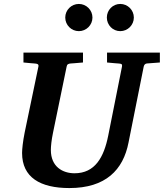

<svg xmlns="http://www.w3.org/2000/svg" viewBox="-20 -938 831 974"><path d="M791 -621V-671H523V-621C550 -618 580 -616 580 -616C596 -615 601 -613 599 -601L529 -250C507 -140 462 -59 358 -59C298 -59 238 -92 238 -177C238 -195 241 -227 249 -265L318 -600C320 -612 327 -615 339 -616C339 -616 370 -618 401 -621V-671H99V-621C126 -618 155 -616 155 -616C169 -615 177 -613 175 -601L105 -265C96 -220 92 -181 92 -162C92 -38 184 16 332 16C516 16 605 -76 632 -215L709 -600C711 -609 716 -615 725 -616ZM659 -849C659 -887 628 -918 590 -918C552 -918 522 -887 522 -849C522 -811 552 -780 590 -780C628 -780 659 -811 659 -849ZM449 -849C449 -887 418 -918 380 -918C342 -918 311 -887 311 -849C311 -811 342 -780 380 -780C418 -780 449 -811 449 -849Z"/></svg>

Font: Veleka
Style: Bold Italic
Weight: 700
Italic angle: -12°
Designer: Stefan Peev, Context Ltd, 2016; SIL International, 1997-2014.
Foundry: Stefan Peev, Context Ltd, 2016
Version: Version 5.000